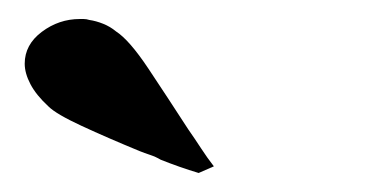

<svg xmlns="http://www.w3.org/2000/svg" viewBox="-20 -733 394 202"><path d="M189 -551Q179 -554 169 -557.5Q159 -561 149 -565Q144 -568 138 -570Q132 -572 127 -574Q93 -588 66 -600.5Q39 -613 31 -621Q18 -633 12 -644.5Q6 -656 6 -666Q6 -686 24 -699.5Q42 -713 64 -713H68Q71 -713 74 -712Q81 -711 88.5 -708Q96 -705 102 -700Q116 -691 136 -661Q156 -631 178 -597Q185 -587 191.5 -577Q198 -567 205 -558Z"/></svg>

Font: Fette UNZ Fraktur
Style: Regular
Weight: 900
Foundry: UNZ1 Extensions by Catfonts.de
Version: Version 0.000 2012 initial release